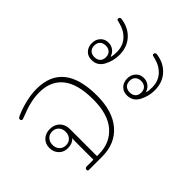

<svg xmlns="http://www.w3.org/2000/svg" viewBox="-84 -845 1133 1133"><g transform="rotate(-45 483.0 -278.5)"><path d="M135 -10Q135 -24 153 -24H206V-175Q206 -192 208 -202Q186 -178 149 -178Q114 -178 92.5 -200.5Q71 -223 71 -256Q71 -291 93.5 -312.5Q116 -334 152 -334Q190 -334 213 -310.5Q236 -287 236 -250V-24H252Q345 -24 401 -88Q457 -152 457 -276Q457 -405 406.5 -468Q356 -531 260 -531Q190 -531 107 -497Q82 -487 77 -487Q73 -487 70 -490.5Q67 -494 67 -499Q67 -505 71 -508.5Q75 -512 84 -516Q125 -534 172.5 -545.5Q220 -557 264 -557Q489 -557 489 -276Q489 -145 426.5 -72.5Q364 0 255 0H144Q135 0 135 -10ZM207 -256Q207 -282 191.5 -298Q176 -314 152 -314Q128 -314 112.5 -298Q97 -282 97 -256Q97 -230 112.5 -214Q128 -198 152 -198Q176 -198 191.5 -214Q207 -230 207 -256Z M614 -448Q614 -479 634 -498Q654 -517 687 -517Q717 -517 737.5 -498Q758 -479 758 -449Q758 -426 745 -408Q732 -390 710 -383L709 -380Q725 -375 753 -375Q804 -375 838 -405.5Q872 -436 884 -486Q885 -488 886.5 -496Q888 -504 890.5 -507Q893 -510 897 -510Q903 -510 907 -506.5Q911 -503 911 -497Q911 -491 906 -469Q892 -416 851.5 -384Q811 -352 751 -352Q702 -352 658 -375.5Q614 -399 614 -448ZM734 -448Q734 -470 721.5 -483.5Q709 -497 686 -497Q663 -497 650.5 -483.5Q638 -470 638 -448Q638 -426 650.5 -412.5Q663 -399 686 -399Q709 -399 721.5 -412.5Q734 -426 734 -448ZM614 -153Q614 -184 634 -203Q654 -222 687 -222Q717 -222 737.5 -203Q758 -184 758 -154Q758 -131 745 -113Q732 -95 710 -88L709 -85Q725 -80 753 -80Q804 -80 838 -110.5Q872 -141 884 -191Q885 -193 886.5 -201Q888 -209 890.5 -212Q893 -215 897 -215Q903 -215 907 -211.5Q911 -208 911 -202Q911 -196 906 -174Q892 -121 851.5 -89Q811 -57 751 -57Q702 -57 658 -80.5Q614 -104 614 -153ZM734 -153Q734 -175 721.5 -188.5Q709 -202 686 -202Q663 -202 650.5 -188.5Q638 -175 638 -153Q638 -131 650.5 -117.5Q663 -104 686 -104Q709 -104 721.5 -117.5Q734 -131 734 -153Z"/></g></svg>

Font: Maitree ExtraLight
Style: Regular
Weight: 250
Designer: CadsonDemak Team
Foundry: CadsonDemak
Version: Version 1.002